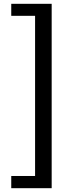

<svg xmlns="http://www.w3.org/2000/svg" viewBox="-20 -871 395 1007"><path d="M39 52V116H251V-851H39V-788H164V52Z"/></svg>

Font: Spoqa Han Sans Neo Medium
Style: Regular
Weight: 500
Designer: [Spoqa Han Sans Neo] Dong-huui Kim ___ Younghwa Kang ___ Yujin Lee ___ [Noto Sans] Ryoko NISHIZUKA ____ (kana & ideograp
Foundry: Spoqa (http://www.spoqa-han-sans.com)
Version: Version 1.100;hotconv 1.0.109;makeotfexe 2.5.65596